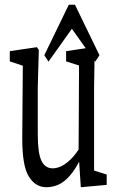

<svg xmlns="http://www.w3.org/2000/svg" viewBox="-20 -784 487 804"><path d="M174.8 0Q127.4 0 100.1 -45.9Q73.2 -89.8 73.2 -203.1Q73.2 -206.5 73.2 -210L75.7 -526.9L91.8 -503.4L21 -526.9V-569.8L134.3 -586.4L142.6 -575.2L138.2 -419.9V-220.7Q138.2 -142.6 153.6 -110.8Q168.9 -79.1 200.7 -79.1Q219.7 -79.1 239.7 -89.6Q259.8 -100.1 279.5 -120.4Q299.3 -140.6 317.4 -170.9L329.1 -119.1H317.4Q296.4 -75.7 272.5 -48.3Q248.5 -21 224.1 -10.5Q199.7 0 174.8 0ZM318.4 0 309.1 -140.6V-143.6L311 -509.8L256.8 -526.9V-569.8L368.2 -586.4L376.5 -575.2L374 -419.9V-69.8L426.8 -53.2V-9.8ZM378.9 -525.9 249 -708.5H313L183.1 -525.9L165.5 -552.7L268.1 -764.2H293.9L396.5 -552.7Z"/></svg>

Font: Scarab Serif
Style: Regular
Weight: 400
Designer: John Roberts
Foundry: Scarab
Version: 1.0